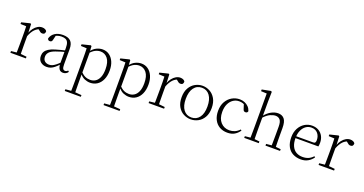

<svg xmlns="http://www.w3.org/2000/svg" viewBox="-45 -1713 5464 2885"><g transform="rotate(20 2687.0 -270.0)"><path d="M44 0V-27L155 -39H178L292 -27V0ZM131 0Q132 -24 132.5 -64.5Q133 -105 133.5 -149Q134 -193 134 -226V-281Q134 -333 133.5 -375.5Q133 -418 131 -455L39 -459V-485L176 -519L189 -511L195 -371V-370V-226Q195 -193 195.5 -149Q196 -105 196.5 -64.5Q197 -24 198 0ZM194 -318 177 -367H191Q207 -413 234 -448Q261 -483 294.5 -502.5Q328 -522 364 -522Q391 -522 411.5 -512Q432 -502 439 -486Q439 -462 428 -449Q417 -436 393 -436Q377 -436 363.5 -444Q350 -452 333 -468L310 -488H359Q303 -477 263 -436Q223 -395 194 -318Z M626 14Q568 14 529 -19Q490 -52 490 -114Q490 -151 506.5 -180.5Q523 -210 560.5 -234Q598 -258 660 -276Q703 -289 747.5 -300.5Q792 -312 832 -321V-297Q792 -287 750.5 -275Q709 -263 672 -249Q605 -225 578.5 -194Q552 -163 552 -125Q552 -78 579 -54Q606 -30 650 -30Q675 -30 698.5 -39.5Q722 -49 751.5 -72Q781 -95 821 -134L827 -89H808Q776 -55 748 -32Q720 -9 691 2.5Q662 14 626 14ZM888 13Q846 13 825.5 -17.5Q805 -48 803 -102V-106V-350Q803 -407 790 -437.5Q777 -468 751 -480Q725 -492 685 -492Q655 -492 625 -483Q595 -474 563 -454L599 -482L580 -402Q576 -382 566 -374Q556 -366 540 -366Q509 -366 503 -397Q520 -456 571 -489Q622 -522 698 -522Q780 -522 821 -482.5Q862 -443 862 -354V-113Q862 -61 874 -43Q886 -25 908 -25Q921 -25 931 -30Q941 -35 953 -46L968 -30Q953 -8 932.5 2.5Q912 13 888 13Z M1008 260V233L1120 223H1141L1265 233V260ZM1098 260Q1099 229 1099.5 189.5Q1100 150 1100.5 108.5Q1101 67 1101 32V-278Q1101 -330 1100.5 -374Q1100 -418 1098 -455L1005 -459V-485L1142 -519L1155 -511L1160 -425L1162 -420V-80L1161 -71V32Q1161 66 1161.5 107.5Q1162 149 1162.5 189Q1163 229 1164 260ZM1321 14Q1278 14 1232.5 -4.5Q1187 -23 1148 -75H1135L1147 -108Q1188 -62 1226 -44.5Q1264 -27 1308 -27Q1353 -27 1390 -50Q1427 -73 1449.5 -124Q1472 -175 1472 -257Q1472 -369 1427.5 -425.5Q1383 -482 1312 -482Q1272 -482 1231.5 -462.5Q1191 -443 1144 -389L1135 -420H1147Q1187 -475 1235.5 -498.5Q1284 -522 1332 -522Q1393 -522 1439 -489.5Q1485 -457 1511.5 -398Q1538 -339 1538 -259Q1538 -175 1510.5 -113.5Q1483 -52 1434 -19Q1385 14 1321 14Z M1628 260V233L1740 223H1761L1885 233V260ZM1718 260Q1719 229 1719.5 189.5Q1720 150 1720.5 108.5Q1721 67 1721 32V-278Q1721 -330 1720.5 -374Q1720 -418 1718 -455L1625 -459V-485L1762 -519L1775 -511L1780 -425L1782 -420V-80L1781 -71V32Q1781 66 1781.5 107.5Q1782 149 1782.5 189Q1783 229 1784 260ZM1941 14Q1898 14 1852.5 -4.5Q1807 -23 1768 -75H1755L1767 -108Q1808 -62 1846 -44.5Q1884 -27 1928 -27Q1973 -27 2010 -50Q2047 -73 2069.5 -124Q2092 -175 2092 -257Q2092 -369 2047.5 -425.5Q2003 -482 1932 -482Q1892 -482 1851.5 -462.5Q1811 -443 1764 -389L1755 -420H1767Q1807 -475 1855.5 -498.5Q1904 -522 1952 -522Q2013 -522 2059 -489.5Q2105 -457 2131.5 -398Q2158 -339 2158 -259Q2158 -175 2130.5 -113.5Q2103 -52 2054 -19Q2005 14 1941 14Z M2254 0V-27L2365 -39H2388L2502 -27V0ZM2341 0Q2342 -24 2342.5 -64.5Q2343 -105 2343.5 -149Q2344 -193 2344 -226V-281Q2344 -333 2343.5 -375.5Q2343 -418 2341 -455L2249 -459V-485L2386 -519L2399 -511L2405 -371V-370V-226Q2405 -193 2405.5 -149Q2406 -105 2406.5 -64.5Q2407 -24 2408 0ZM2404 -318 2387 -367H2401Q2417 -413 2444 -448Q2471 -483 2504.5 -502.5Q2538 -522 2574 -522Q2601 -522 2621.5 -512Q2642 -502 2649 -486Q2649 -462 2638 -449Q2627 -436 2603 -436Q2587 -436 2573.5 -444Q2560 -452 2543 -468L2520 -488H2569Q2513 -477 2473 -436Q2433 -395 2404 -318Z M2930 14Q2869 14 2814 -15Q2759 -44 2724.5 -103.5Q2690 -163 2690 -253Q2690 -343 2725 -403Q2760 -463 2815 -492.5Q2870 -522 2930 -522Q2991 -522 3046 -492.5Q3101 -463 3136 -403Q3171 -343 3171 -253Q3171 -163 3136 -103.5Q3101 -44 3046 -15Q2991 14 2930 14ZM2930 -16Q3010 -16 3056.5 -77.5Q3103 -139 3103 -252Q3103 -365 3056.5 -428Q3010 -491 2930 -491Q2850 -491 2803.5 -428Q2757 -365 2757 -252Q2757 -139 2803.5 -77.5Q2850 -16 2930 -16Z M3515 14Q3443 14 3389 -17.5Q3335 -49 3305 -108Q3275 -167 3275 -248Q3275 -335 3310.5 -396.5Q3346 -458 3403 -490Q3460 -522 3525 -522Q3567 -522 3603.5 -507Q3640 -492 3666.5 -464.5Q3693 -437 3705 -398Q3698 -368 3669 -368Q3651 -368 3641.5 -376.5Q3632 -385 3627 -404L3599 -490L3642 -452Q3611 -474 3583 -482.5Q3555 -491 3526 -491Q3473 -491 3430.5 -462Q3388 -433 3363.5 -380.5Q3339 -328 3339 -255Q3339 -148 3393 -89Q3447 -30 3532 -30Q3577 -30 3617 -47Q3657 -64 3692 -101L3707 -88Q3675 -41 3629 -13.5Q3583 14 3515 14Z M3783 0V-27L3893 -38H3913L4016 -27V0ZM3870 0Q3871 -24 3871.5 -64.5Q3872 -105 3872.5 -149Q3873 -193 3873 -226V-742L3781 -746V-773L3920 -800L3936 -791L3933 -637V-399L3934 -387V-226Q3934 -193 3934.5 -149Q3935 -105 3935.5 -64.5Q3936 -24 3937 0ZM4123 0V-27L4232 -38H4252L4356 -27V0ZM4209 0Q4210 -24 4210.5 -64Q4211 -104 4211.5 -148Q4212 -192 4212 -226V-334Q4212 -412 4186 -443Q4160 -474 4114 -474Q4078 -474 4030 -453Q3982 -432 3924 -368L3909 -399H3923Q3976 -464 4031 -493Q4086 -522 4138 -522Q4202 -522 4237.5 -479.5Q4273 -437 4273 -334V-226Q4273 -192 4273.5 -148Q4274 -104 4275 -64Q4276 -24 4277 0Z M4690 14Q4619 14 4563 -15Q4507 -44 4475.5 -103.5Q4444 -163 4444 -252Q4444 -334 4476.5 -394.5Q4509 -455 4563 -488.5Q4617 -522 4681 -522Q4743 -522 4787.5 -495.5Q4832 -469 4856 -423.5Q4880 -378 4880 -320Q4880 -283 4874 -260H4474V-290H4779Q4803 -290 4811.5 -302.5Q4820 -315 4820 -341Q4820 -404 4783.5 -447.5Q4747 -491 4680 -491Q4632 -491 4593 -463Q4554 -435 4531 -383.5Q4508 -332 4508 -263Q4508 -183 4533 -131Q4558 -79 4602 -54.5Q4646 -30 4703 -30Q4756 -30 4796.5 -48Q4837 -66 4869 -102L4884 -88Q4851 -41 4803 -13.5Q4755 14 4690 14Z M4972 0V-27L5083 -39H5106L5220 -27V0ZM5059 0Q5060 -24 5060.5 -64.5Q5061 -105 5061.5 -149Q5062 -193 5062 -226V-281Q5062 -333 5061.5 -375.5Q5061 -418 5059 -455L4967 -459V-485L5104 -519L5117 -511L5123 -371V-370V-226Q5123 -193 5123.5 -149Q5124 -105 5124.5 -64.5Q5125 -24 5126 0ZM5122 -318 5105 -367H5119Q5135 -413 5162 -448Q5189 -483 5222.5 -502.5Q5256 -522 5292 -522Q5319 -522 5339.5 -512Q5360 -502 5367 -486Q5367 -462 5356 -449Q5345 -436 5321 -436Q5305 -436 5291.5 -444Q5278 -452 5261 -468L5238 -488H5287Q5231 -477 5191 -436Q5151 -395 5122 -318Z"/></g></svg>

Font: Noto Serif TC ExtraLight ExtraLight
Style: Regular
Weight: 250
Version: Version 2.003-H1;hotconv 1.1.1;makeotfexe 2.6.0